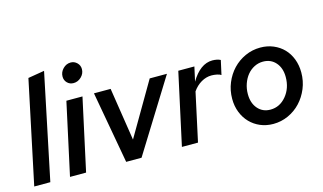

<svg xmlns="http://www.w3.org/2000/svg" viewBox="-88 -1012 2170 1291"><g transform="rotate(-15 997.0 -366.0)"><path d="M279 -734 126 0H14L165 -715Z M450 -603Q424 -603 406.5 -620.5Q389 -638 389 -664Q389 -695 412 -718.5Q435 -742 466 -742Q491 -742 509.5 -724Q528 -706 528 -680Q528 -649 504.5 -626Q481 -603 450 -603ZM484 -501 375 0H263L372 -501Z M654 0 564 -501H680L737 -133L952 -501H1072L761 0Z M1042 0 1151 -501H1263L1241 -401Q1272 -454 1309.5 -481.5Q1347 -509 1390 -509Q1405 -509 1420 -506Q1435 -503 1446 -497L1424 -398Q1415 -405 1395.5 -409Q1376 -413 1358 -413Q1321 -413 1286.5 -393Q1252 -373 1227 -337L1154 0Z M1452 -224Q1452 -283 1473.5 -335Q1495 -387 1531.5 -425.5Q1568 -464 1617.5 -486.5Q1667 -509 1723 -509Q1772 -509 1813.5 -491.5Q1855 -474 1884.5 -443.5Q1914 -413 1930.5 -370Q1947 -327 1947 -276Q1947 -217 1925.5 -165Q1904 -113 1867.5 -74Q1831 -35 1781.5 -12.5Q1732 10 1677 10Q1628 10 1587 -7.5Q1546 -25 1516 -56Q1486 -87 1469 -130Q1452 -173 1452 -224ZM1683 -88Q1748 -88 1793 -142Q1838 -196 1838 -274Q1838 -336 1804.5 -374.5Q1771 -413 1716 -413Q1684 -413 1655.5 -398.5Q1627 -384 1606.5 -359Q1586 -334 1574 -300Q1562 -266 1562 -228Q1562 -165 1595.5 -126.5Q1629 -88 1683 -88Z"/></g></svg>

Font: Red Hat Text Medium
Style: Italic
Weight: 500
Italic angle: -12°
Designer: Pentagram / MCKL
Foundry: Pentagram / MCKL
Version: Version 1.003; Red Hat Text Medium Italic